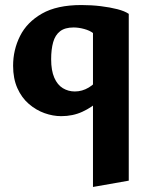

<svg xmlns="http://www.w3.org/2000/svg" viewBox="-20 -453 586 762"><path d="M303 -433Q343 -433 380 -428.5Q417 -424 446 -416.5Q475 -409 491 -398L349 -322Q336 -332 314 -338Q292 -344 272 -344Q238 -344 218.5 -329Q199 -314 191 -285.5Q183 -257 183 -218Q183 -173 195.5 -144.5Q208 -116 229.5 -103Q251 -90 277 -90Q306 -90 332 -105.5Q358 -121 379 -150L424 -110Q404 -82 374.5 -54.5Q345 -27 307 -9.5Q269 8 223 8Q190 8 156.5 -4Q123 -16 94.5 -40.5Q66 -65 49 -103Q32 -141 32 -192Q32 -255 59.5 -310Q87 -365 146.5 -399Q206 -433 303 -433ZM491 -398V264L349 289V-322Z"/></svg>

Font: Ysabeau ExtraBold
Style: Regular
Weight: 800
Designer: Christian Thalmann (Catharsis Fonts)
Version: Version 2.002